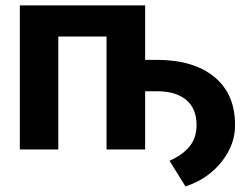

<svg xmlns="http://www.w3.org/2000/svg" viewBox="-20 -548 906 704"><path d="M512.2 -328.6H553.7Q689 -328.6 765.4 -266.4Q841.8 -204.1 841.8 -90.3Q842.8 -18.6 793 44.7Q743.2 107.9 660.2 135.7L601.6 41.5Q648.9 20.5 674.8 -10.7Q700.7 -42 700.7 -90.3Q700.7 -148.9 663.8 -180.7Q627 -212.4 560.1 -213.4H512.2V0H370.6V-414.1H193.8V0H52.7V-528.3H512.2Z"/></svg>

Font: RobotoInd
Style: Bold
Weight: 700
Designer: Google
Version: Version 2.001150; 2014